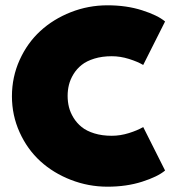

<svg xmlns="http://www.w3.org/2000/svg" viewBox="-20 -692 693 724"><path d="M401.5 -180Q433.5 -180 466.2 -190.2Q499 -200.5 520 -213L602.5 -49Q574.5 -25.5 515.8 -6.8Q457 12 385.5 12Q313.5 12 247.2 -13.8Q181 -39.5 132 -84.2Q83 -129 54 -193Q25 -257 25 -329Q25 -401.5 54 -465.8Q83 -530 132 -575Q181 -620 247 -646Q313 -672 385.5 -672Q457 -672 515.8 -653.2Q574.5 -634.5 602.5 -611L520 -447Q499 -459.5 466.2 -469.8Q433.5 -480 401.5 -480Q365 -480 335.8 -471Q306.5 -462 288 -447.2Q269.5 -432.5 257.2 -412.5Q245 -392.5 240 -372.2Q235 -352 235 -330.5Q235 -308.5 240 -288.2Q245 -268 257.2 -248Q269.5 -228 288 -213Q306.5 -198 335.8 -189Q365 -180 401.5 -180Z"/></svg>

Font: League Spartan Black
Style: Regular
Weight: 900
Foundry: The League of Moveable Type
Version: Version 2.002